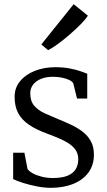

<svg xmlns="http://www.w3.org/2000/svg" viewBox="-20 -889 513 920"><path d="M223 11Q192 11 156.2 4Q120.5 -3 89.8 -12.8Q59 -22.5 43 -31V-157H97L112 -79Q119 -68.5 137.2 -58.5Q155.5 -48.5 180.5 -42.2Q205.5 -36 233 -36Q277.5 -36 304.2 -47.2Q331 -58.5 343 -78.8Q355 -99 355 -126Q355 -155.5 338.2 -176.2Q321.5 -197 288.2 -214Q255 -231 205 -249Q153 -268 118.5 -291.5Q84 -315 67 -347.2Q50 -379.5 50 -425Q50 -469 76.8 -500.8Q103.5 -532.5 147.8 -549.8Q192 -567 244 -567Q283.5 -567 314.2 -561Q345 -555 366.2 -547.5Q387.5 -540 398 -536V-417H349L331 -490Q326 -499 311.2 -506Q296.5 -513 276.5 -517Q256.5 -521 236 -521Q202.5 -521.5 177.5 -511.5Q152.5 -501.5 138.8 -483.8Q125 -466 125 -442Q125 -404 144.2 -382Q163.5 -360 193.8 -346.2Q224 -332.5 257 -319Q290 -305.5 321 -291Q352 -276.5 376.5 -257.5Q401 -238.5 415.5 -212Q430 -185.5 430 -148Q430 -98 404 -62.5Q378 -27 331.2 -8Q284.5 11 223 11ZM210 -649 178 -676 333 -869 401 -814Q391.5 -798 367.8 -773.8Q344 -749.5 314.2 -723.8Q284.5 -698 256.8 -677.8Q229 -657.5 211 -649Z"/></svg>

Font: Merriweather Light 18pt Light
Style: Regular
Weight: 300
Version: Version 2.100